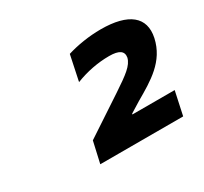

<svg xmlns="http://www.w3.org/2000/svg" viewBox="-93 -822 702 660"><g transform="rotate(-30 258.0 -492.5)"><path d="M484 -385H316L317 -388L359 -414C428 -454 495 -492 513 -575C529 -651 478 -693 368 -693C321 -693 273 -685 234 -673L213 -573C256 -590 302 -599 347 -599C387 -599 403 -587 399 -563C392 -535 364 -515 307 -477L154 -376L135 -292H464Z"/></g></svg>

Font: LT Wave Text Bold Italic
Style: Regular
Weight: 700
Designer: Daniel Lyons
Version: Version 2.5 (Glyphs App)